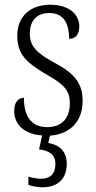

<svg xmlns="http://www.w3.org/2000/svg" viewBox="-20 -563 407 811"><path d="M160 228C222 228 262 194 262 129C262 74 228 48 184 41L191 10C276 4 329 -50 329 -137C329 -209 297 -252 210 -298C137 -338 106 -366 106 -421C106 -471 131 -508 188 -508C243 -508 272 -472 272 -399C300 -399 315 -419 315 -451C315 -501 273 -543 193 -543C108 -543 53 -494 53 -412C53 -335 89 -299 182 -245C256 -204 275 -175 275 -128C275 -64 242 -26 179 -26C109 -26 81 -76 81 -150C60 -150 40 -135 40 -94C40 -40 79 4 158 9L145 68C188 73 214 90 214 130C214 173 190 192 153 192C138 192 120 189 100 183V218C120 225 142 228 160 228Z"/></svg>

Font: Noto Serif Devanagari Condensed Light
Style: Regular
Weight: 300
Width: 3
Designer: Universal Thirst, Indian Type Foundry and the Monotype Design Team
Foundry: Monotype Imaging Inc.
Version: Version 2.004